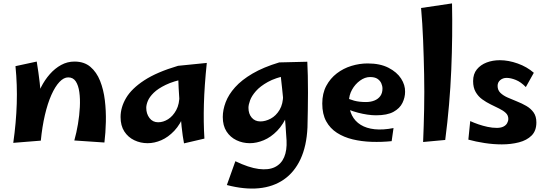

<svg xmlns="http://www.w3.org/2000/svg" viewBox="-20 -828 3210 1129"><path d="M594 10 417 -2Q430 -48 438.5 -99Q447 -150 449.5 -198.5Q452 -247 446.5 -286.5Q441 -326 425.5 -349.5Q410 -373 381 -373Q355 -373 329.5 -346Q304 -319 282 -269.5Q260 -220 244 -151.5Q228 -83 220 -1L171 -133Q173 -178 186 -224.5Q199 -271 221 -314.5Q243 -358 273 -392Q303 -426 339.5 -446Q376 -466 418 -466Q475 -466 511.5 -435Q548 -404 568.5 -352.5Q589 -301 596.5 -238.5Q604 -176 602.5 -111.5Q601 -47 594 10ZM220 -1 58 12Q75 -107 78.5 -218Q82 -329 71 -439L196 -466Q207 -399 213.5 -341.5Q220 -284 222.5 -230.5Q225 -177 224 -121Q223 -65 220 -1Z M848 14Q806 14 769.5 -3.5Q733 -21 711 -55Q689 -89 689 -140Q689 -197 721.5 -252Q754 -307 828 -355.5Q902 -404 1027 -441L1070 -365Q1000 -351 954.5 -329Q909 -307 884 -282.5Q859 -258 849.5 -235Q840 -212 840 -194Q840 -159 859 -134Q878 -109 910 -109Q940 -109 968.5 -127Q997 -145 1016.5 -181Q1036 -217 1035 -271L1094 -309Q1088 -220 1064.5 -158.5Q1041 -97 1005 -59Q969 -21 928.5 -3.5Q888 14 848 14ZM1062 15Q1054 -26 1048 -82.5Q1042 -139 1037.5 -198Q1033 -257 1030.5 -310Q1028 -363 1027 -398.5Q1026 -434 1027 -441L1196 -458Q1182 -323 1179 -216Q1176 -109 1182 -13Z M1314 260 1364 120Q1443 158 1501 165.5Q1559 173 1596.5 154.5Q1634 136 1651 96Q1668 56 1665 -2Q1662 -46 1659 -90.5Q1656 -135 1651 -187.5Q1646 -240 1639 -306.5Q1632 -373 1622 -461L1787 -465Q1789 -430 1790 -383Q1791 -336 1791 -283.5Q1791 -231 1790 -178.5Q1789 -126 1788 -79Q1783 31 1747 108Q1711 185 1648.5 228Q1586 271 1501.5 279Q1417 287 1314 260ZM1449 14Q1407 14 1370.5 -3.5Q1334 -21 1312 -55Q1290 -89 1290 -140Q1290 -182 1307 -227Q1324 -272 1362.5 -315Q1401 -358 1465 -395.5Q1529 -433 1622 -461L1670 -385Q1600 -371 1555 -346Q1510 -321 1485 -292.5Q1460 -264 1450.5 -238Q1441 -212 1441 -194Q1441 -159 1460 -136.5Q1479 -114 1511 -114Q1541 -114 1572 -130.5Q1603 -147 1624 -182Q1645 -217 1645 -271L1703 -309Q1698 -220 1672.5 -158.5Q1647 -97 1610 -59Q1573 -21 1531 -3.5Q1489 14 1449 14Z M2283 2Q2224 8 2165 6Q2106 4 2054 -8.5Q2002 -21 1961.5 -47Q1921 -73 1898 -115Q1875 -157 1875 -219Q1875 -279 1898.5 -323Q1922 -367 1960.5 -396.5Q1999 -426 2046.5 -440.5Q2094 -455 2142 -455Q2215 -455 2264.5 -429.5Q2314 -404 2338.5 -366Q2363 -328 2362 -288Q2362 -255 2346.5 -223Q2331 -191 2294 -170.5Q2257 -150 2191 -150Q2168 -150 2140.5 -154Q2113 -158 2084.5 -165.5Q2056 -173 2030 -183.5Q2004 -194 1986 -207L2012 -256Q2033 -244 2062.5 -236Q2092 -228 2132 -228Q2160 -228 2182 -237Q2204 -246 2216.5 -263.5Q2229 -281 2229 -307Q2229 -323 2222 -338.5Q2215 -354 2199.5 -364.5Q2184 -375 2156 -375Q2126 -375 2097 -354Q2068 -333 2050 -300.5Q2032 -268 2032 -232Q2032 -185 2049.5 -150Q2067 -115 2101 -94Q2135 -73 2183.5 -68Q2232 -63 2294 -75Z M2598 -5 2468 7Q2472 -86 2474 -186.5Q2476 -287 2474 -389.5Q2472 -492 2468 -591.5Q2464 -691 2456 -781L2638 -808Q2642 -620 2633.5 -416.5Q2625 -213 2598 -5Z M2931 21Q2881 21 2829 13Q2777 5 2734 -7L2745 -116Q2767 -106 2793 -97Q2819 -88 2847 -82Q2875 -76 2901 -76Q2925 -76 2940 -83.5Q2955 -91 2962 -103.5Q2969 -116 2969 -129Q2969 -150 2954 -164Q2939 -178 2915.5 -189.5Q2892 -201 2865.5 -214Q2839 -227 2815.5 -244Q2792 -261 2777 -287Q2762 -313 2762 -351Q2762 -393 2784 -420Q2806 -447 2841.5 -460.5Q2877 -474 2919 -474Q2970 -474 3024.5 -454.5Q3079 -435 3119 -400L3072 -316Q3043 -346 3013 -358Q2983 -370 2959 -370Q2937 -370 2921.5 -357Q2906 -344 2906 -323Q2906 -298 2922.5 -282Q2939 -266 2965 -254.5Q2991 -243 3020 -231.5Q3049 -220 3075 -205Q3101 -190 3117.5 -167Q3134 -144 3134 -108Q3134 -59 3106 -31Q3078 -3 3031.5 9Q2985 21 2931 21Z"/></svg>

Font: Marhey Medium
Style: Regular
Weight: 500
Designer: Nur Syamsi & Bustanul Arifin
Foundry: Namelatype
Version: Version 1.000